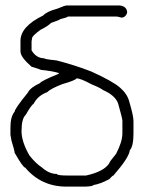

<svg xmlns="http://www.w3.org/2000/svg" viewBox="-20 -696 528 710"><path d="M227.5 -675.8H422.9Q450.2 -672.4 450.2 -648.4Q443.8 -630.9 428.7 -630.9Q416 -634.8 411.1 -634.8H231.4Q227.1 -630.9 202.1 -625Q202.1 -622.6 168.9 -611.3Q154.8 -597.7 129.9 -585.9Q98.6 -563 98.6 -554.7L96.7 -543V-509.8Q114.3 -480.5 143.6 -480.5Q143.6 -477.1 188.5 -472.7Q257.3 -455.1 317.4 -431.6Q398.4 -395 424.8 -371.1Q450.7 -348.6 458 -320.3Q473.6 -267.6 473.6 -248V-203.1Q473.6 -154.8 460 -140.6Q458 -114.3 399.4 -46.9Q396 -46.9 383.8 -33.2Q349.1 -15.1 325.2 -11.7Q325.2 -7.3 295.9 -5.9H225.6Q132.3 -5.9 73.2 -76.2Q65.4 -76.2 34.2 -130.9Q34.2 -137.7 22.5 -175.8Q22.5 -178.2 18.6 -197.3V-224.6Q18.6 -265.1 34.2 -283.2Q34.2 -293.5 83 -353.5Q91.8 -372.1 127.9 -388.7Q131.8 -396.5 194.3 -421.9Q194.3 -423.8 198.2 -423.8V-425.8Q172.9 -433.6 131.8 -437.5Q127 -440.4 96.7 -449.2Q55.7 -484.9 55.7 -505.9V-544.9Q55.7 -598.1 139.6 -638.7Q153.3 -653.8 192.4 -664.1Q219.2 -675.8 227.5 -675.8ZM262.7 -406.2Q259.8 -398.9 210 -384.8Q165.5 -367.2 155.3 -355.5Q120.1 -342.8 104.5 -312.5Q96.2 -308.1 75.2 -271.5Q59.6 -257.3 59.6 -210.9Q59.6 -171.9 88.9 -121.1Q111.3 -92.3 135.7 -76.2Q162.1 -52.7 190.4 -52.7Q190.4 -46.9 233.4 -46.9H297.9Q363.3 -61 383.8 -91.8Q383.8 -96.7 409.2 -127Q432.6 -171.9 432.6 -203.1V-250Q432.6 -257.3 417 -312.5Q407.2 -342.8 360.4 -363.3Q352.1 -370.6 317.4 -384.8Q278.3 -406.2 262.7 -406.2Z"/></svg>

Font: CEF Fonts CJK
Style: Regular
Weight: 400
Designer: PartyBoss (派对大魔王)
Version: Release 2.25